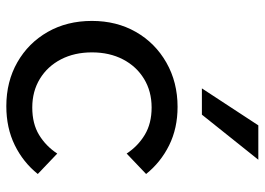

<svg xmlns="http://www.w3.org/2000/svg" viewBox="-132 -668 817 592"><g transform="rotate(90 276.0 -372.5)"><path d="M454 -141 517 -81Q481 -36 428 -10Q375 16 308 16Q232 16 172.5 -18Q113 -52 79 -111.5Q45 -171 45 -248Q45 -324 79 -383.5Q113 -443 173.5 -477.5Q234 -512 310 -512Q376 -512 428.5 -486Q481 -460 517 -415L454 -355Q431 -390 396 -411Q361 -432 312 -432Q262 -432 223.5 -408.5Q185 -385 163.5 -343.5Q142 -302 142 -248Q142 -194 163.5 -152.5Q185 -111 223.5 -87.5Q262 -64 312 -64Q362 -64 396.5 -85Q431 -106 454 -141ZM473 -761 334 -587H253L367 -761Z"/></g></svg>

Font: Wix Madefor Display Medium
Style: Regular
Weight: 500
Designer: Dalton Maag Ltd
Foundry: Dalton Maag Ltd
Version: Version 3.100